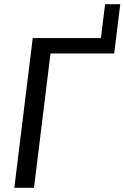

<svg xmlns="http://www.w3.org/2000/svg" viewBox="-20 -898 595 918"><path d="M526 -642.5H221.5L142.5 0H48.5L136.5 -716H462.5L482.5 -878H555Z"/></svg>

Font: Lato
Style: Italic
Weight: 400
Italic angle: -7°
Designer: Lukasz Dziedzic
Foundry: tyPoland Lukasz Dziedzic
Version: Version 2.007; 2014-02-27